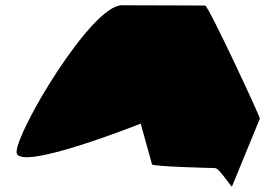

<svg xmlns="http://www.w3.org/2000/svg" viewBox="-20 -723 1032 730"><path d="M43 -145C43 -65 515 -253 515 -253L558 -98C559 -90 782 -84 798 -84C814 -84 862 -6 862 -14L968 -272C968 -282 772 -702 760 -702C760 -702 559 -703 443 -703C327 -703 43 -225 43 -145Z"/></svg>

Font: Ampere
Style: SuExt
Weight: 400
Version: Version 1